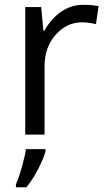

<svg xmlns="http://www.w3.org/2000/svg" viewBox="-20 -565 448 806"><path d="M46.9 209Q60.5 177.7 73 132.3Q85.4 86.9 88.9 61H170.9V69.8Q165.5 94.7 141.6 141.8Q117.7 189 90.8 221.2H46.9ZM330.1 -544.9Q365.7 -544.9 394 -539.1L382.8 -463.9Q349.6 -471.2 324.2 -471.2Q259.3 -471.2 213.1 -418.5Q167 -365.7 167 -287.1V0H85.9V-535.2H152.8L162.1 -436H166Q195.8 -488.3 237.8 -516.6Q279.8 -544.9 330.1 -544.9Z"/></svg>

Font: Zoram GWebM
Style: Regular
Weight: 400
Foundry: Ascender Corporation
Version: Version 1.000